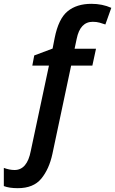

<svg xmlns="http://www.w3.org/2000/svg" viewBox="-27 -744 602 1004"><path d="M66 240Q148 240 189 190Q230 140 247 61L345 -401H456L475 -489H363L374 -541Q392 -630 458 -630Q478 -630 494 -625.5Q510 -621 524 -616L555 -703Q508 -724 451 -724Q374 -724 326.5 -685Q279 -646 259 -546L248 -490L152 -454L142 -401H229L134 45Q115 145 49 145Q23 145 -7 134V229Q21 240 66 240Z"/></svg>

Font: Noto Sans UI Medium
Style: Italic
Weight: 500
Italic angle: -12°
Designer: Monotype Design Team
Foundry: Monotype Imaging Inc.
Version: Version 1.901